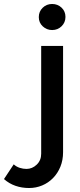

<svg xmlns="http://www.w3.org/2000/svg" viewBox="-135 -754 403 965"><path d="M11 191Q-25 191 -57 180Q-89 169 -115 146L-66 72Q-53 84 -36 89.5Q-19 95 -2 95Q27 95 49.5 73.5Q72 52 72 19V-523H182V11Q182 51 168.5 84Q155 117 131.5 141Q108 165 77 178Q46 191 11 191ZM194 -669Q194 -641 174.5 -622Q155 -603 127 -603Q100 -603 80 -621.5Q60 -640 60 -668Q60 -696 79.5 -715Q99 -734 127 -734Q155 -734 174.5 -715.5Q194 -697 194 -669Z"/></svg>

Font: IngvarSans
Style: Regular
Weight: 600
Version: Version 3.000